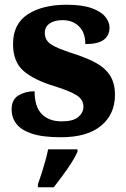

<svg xmlns="http://www.w3.org/2000/svg" viewBox="-20 -569 532 810"><path d="M237 10Q159 10 113.5 -5.5Q68 -21 48.5 -47.5Q29 -74 29 -107Q29 -149 58 -166.5Q87 -184 126 -184Q126 -118 156.5 -87.5Q187 -57 240 -57Q289 -57 310.5 -75.5Q332 -94 332 -119Q332 -149 303.5 -167Q275 -185 211 -205Q122 -232 78.5 -270.5Q35 -309 35 -383Q35 -468 97 -508.5Q159 -549 261 -549Q326 -549 365.5 -535Q405 -521 423.5 -499Q442 -477 442 -453Q442 -419 417.5 -401Q393 -383 340 -383Q340 -432 313 -458Q286 -484 245 -484Q210 -484 189.5 -470Q169 -456 169 -430Q169 -400 194.5 -382.5Q220 -365 289 -343Q343 -326 382.5 -305Q422 -284 443.5 -251.5Q465 -219 465 -169Q465 -87 406.5 -38.5Q348 10 237 10ZM140 208Q147 189 155.5 162.5Q164 136 171.5 109Q179 82 183 61H307V71Q298 92 281 118.5Q264 145 244 172Q224 199 207 221H140Z"/></svg>

Font: Noto Serif Sinhala ExtraBold
Style: Regular
Weight: 800
Designer: Jelle Bosma - Monotype Design Team
Foundry: Monotype Imaging Inc.
Version: Version 2.007; ttfautohint (v1.8.4.7-5d5b)